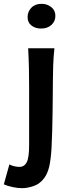

<svg xmlns="http://www.w3.org/2000/svg" viewBox="-89 -752 358 1002"><path d="M63 -294Q63 -348 62 -395.5Q61 -443 58 -500H195Q190 -454 188.5 -408.5Q187 -363 187 -331Q187 -308 186.5 -265Q186 -222 185.5 -172Q185 -122 183.5 -70.5Q182 -19 180 20Q176 84 167.5 119Q159 154 142 177Q120 207 87.5 218.5Q55 230 26 230Q3 230 -24.5 224Q-52 218 -69 210L-40 106Q-30 112 -15 115.5Q0 119 12 119Q38 119 50.5 95Q63 71 63 4ZM55 -663Q55 -691 74.5 -711.5Q94 -732 128 -732Q157 -732 178.5 -715Q200 -698 200 -669Q200 -641 179.5 -622Q159 -603 125 -603Q96 -603 75.5 -618.5Q55 -634 55 -663Z"/></svg>

Font: CantoraOne
Style: Regular
Weight: 400
Designer: Pablo Impallari, Rodrigo Fuenzalida
Foundry: Pablo Impallari
Version: Version 1.001; ttfautohint (v0.8) -G 200 -r 50